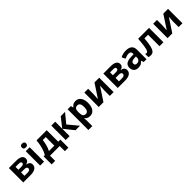

<svg xmlns="http://www.w3.org/2000/svg" viewBox="485 -2631 4779 4779"><g transform="rotate(-45 2874.5 -241.5)"><path d="M540.5 -374Q540.5 -333.5 514.9 -304.7Q489.3 -275.9 439.5 -267.6V-264.2Q493.2 -257.8 524.9 -227.1Q556.6 -196.3 556.6 -151.4Q556.6 -77.6 498.5 -38.8Q440.4 0 332.5 0H72.8V-506.8H332.5Q436.5 -506.8 488.5 -473.1Q540.5 -439.5 540.5 -374ZM413.1 -158.7Q413.1 -188.5 389.9 -201.9Q366.7 -215.3 320.8 -215.3H210.9V-95.7H323.2Q367.2 -95.7 390.1 -112.3Q413.1 -128.9 413.1 -158.7ZM400.4 -363.3Q400.4 -409.7 327.1 -409.7H210.9V-309.1H311Q355 -309.1 377.7 -321.8Q400.4 -334.5 400.4 -363.3Z M660.6 -638.2Q660.6 -705.6 735.8 -705.6Q811 -705.6 811 -638.2Q811 -606 792.2 -587.9Q773.4 -569.8 735.8 -569.8Q660.6 -569.8 660.6 -638.2ZM804.7 0H666.5V-506.8H804.7Z M1267.1 -101.1V-403.3H1163.1Q1151.9 -318.8 1132.1 -243.2Q1112.3 -167.5 1077.1 -101.1ZM1479.5 181.6H1355.5V0H1014.2V181.6H890.1V-101.1H932.6Q976.1 -168.5 1005.6 -271.5Q1035.2 -374.5 1046.9 -506.8H1405.3V-101.1H1479.5Z M1898.4 -506.8H2050.8L1850.1 -264.2L2068.8 0H1911.6L1704.6 -257.3V0H1566.4V-506.8H1704.6V-260.7Z M2419.9 9.3Q2330.6 9.3 2279.8 -55.7H2272.5Q2279.8 7.8 2279.8 17.6V223.1H2141.6V-506.8H2253.9L2273.4 -441.4H2279.8Q2328.1 -516.6 2423.3 -516.6Q2513.2 -516.6 2564 -447.3Q2614.7 -377.9 2614.7 -254.4Q2614.7 -173.3 2591.1 -113.5Q2567.4 -53.7 2523.2 -22.2Q2479 9.3 2419.9 9.3ZM2378.9 -405.8Q2327.6 -405.8 2304.2 -374.3Q2280.8 -342.8 2279.8 -270.5V-255.4Q2279.8 -173.8 2304 -138.4Q2328.1 -103 2380.9 -103Q2473.6 -103 2473.6 -256.3Q2473.6 -331.1 2450.9 -368.4Q2428.2 -405.8 2378.9 -405.8Z M2863.3 -506.8V-306.6Q2863.3 -274.9 2852.5 -151.4L3086.4 -506.8H3252.9V0H3119.1V-202.1Q3119.1 -256.3 3128.4 -354.5L2895.5 0H2729.5V-506.8Z M3866.2 -374Q3866.2 -333.5 3840.6 -304.7Q3814.9 -275.9 3765.1 -267.6V-264.2Q3818.8 -257.8 3850.6 -227.1Q3882.3 -196.3 3882.3 -151.4Q3882.3 -77.6 3824.2 -38.8Q3766.1 0 3658.2 0H3398.4V-506.8H3658.2Q3762.2 -506.8 3814.2 -473.1Q3866.2 -439.5 3866.2 -374ZM3738.8 -158.7Q3738.8 -188.5 3715.6 -201.9Q3692.4 -215.3 3646.5 -215.3H3536.6V-95.7H3648.9Q3692.9 -95.7 3715.8 -112.3Q3738.8 -128.9 3738.8 -158.7ZM3726.1 -363.3Q3726.1 -409.7 3652.8 -409.7H3536.6V-309.1H3636.7Q3680.7 -309.1 3703.4 -321.8Q3726.1 -334.5 3726.1 -363.3Z M4314 0 4287.1 -68.8H4283.7Q4248.5 -24.9 4211.7 -7.8Q4174.8 9.3 4115.2 9.3Q4042.5 9.3 4000.5 -32.5Q3958.5 -74.2 3958.5 -151.4Q3958.5 -231.9 4014.9 -270.3Q4071.3 -308.6 4185.1 -313L4272.9 -315.4V-337.9Q4272.9 -415 4194.3 -415Q4133.3 -415 4051.3 -378.4L4005.4 -471.7Q4093.3 -517.6 4199.7 -517.6Q4301.8 -517.6 4356.2 -473.1Q4410.6 -428.7 4410.6 -337.9V0ZM4272.9 -234.9 4219.7 -232.9Q4159.2 -231.4 4129.9 -211.4Q4100.6 -191.4 4100.6 -150.4Q4100.6 -92.3 4167.5 -92.3Q4215.3 -92.3 4244.1 -119.9Q4272.9 -147.5 4272.9 -193.4Z M5006.8 0H4868.7V-403.3H4741.2Q4726.6 -232.9 4705.8 -149.4Q4685.1 -65.9 4650.4 -28.3Q4615.7 9.3 4559.6 9.3Q4511.2 9.3 4480.5 -5.4V-116.2Q4502.9 -106.9 4524.9 -106.9Q4550.8 -106.9 4568.1 -144Q4585.4 -181.2 4599.4 -268.1Q4613.3 -355 4623.5 -506.8H5006.8Z M5286.1 -506.8V-306.6Q5286.1 -274.9 5275.4 -151.4L5509.3 -506.8H5675.8V0H5542V-202.1Q5542 -256.3 5551.3 -354.5L5318.4 0H5152.3V-506.8Z"/></g></svg>

Font: Bpm'online Open Sans
Style: Bold
Weight: 700
Foundry: Ascender Corporation
Version: Version 1.10